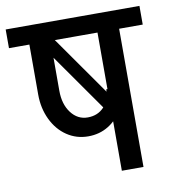

<svg xmlns="http://www.w3.org/2000/svg" viewBox="-99 -704 693 769"><g transform="rotate(-10 247.0 -319.0)"><path d="M319 -244 107 -546 146 -584 358 -282ZM227 -159Q179 -159 140.5 -185Q102 -211 80 -257Q58 -303 58 -359H144Q144 -304 170.5 -269Q197 -234 238 -234ZM227 -159 238 -234Q279 -234 304.5 -261.5Q330 -289 330 -332H388Q388 -283 367 -243.5Q346 -204 309.5 -181.5Q273 -159 227 -159ZM58 -358V-628H144V-358ZM-25 -562V-638H339V-562ZM335 0V-626H423V0ZM239 -562V-638H519V-562Z"/></g></svg>

Font: Akshar Light
Style: Regular
Weight: 400
Version: Version 1.100